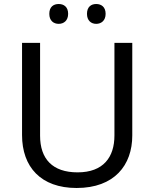

<svg xmlns="http://www.w3.org/2000/svg" viewBox="-20 -928 771 958"><path d="M226 -859C226 -825 247 -809 273 -809C298 -809 320 -825 320 -859C320 -894 298 -908 273 -908C247 -908 226 -894 226 -859ZM414 -859C414 -825 435 -809 460 -809C485 -809 507 -825 507 -859C507 -894 485 -908 460 -908C435 -908 414 -894 414 -859ZM640 -252V-714H551V-252C551 -144 496 -68 367 -68C242 -68 180 -135 180 -251V-714H90V-254C90 -95 184 10 362 10C551 10 640 -104 640 -252Z"/></svg>

Font: Noto Sans Osage
Style: Regular
Weight: 400
Designer: Monotype Design Team
Foundry: Monotype Imaging Inc.
Version: Version 2.002